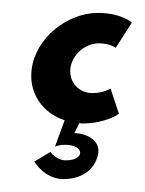

<svg xmlns="http://www.w3.org/2000/svg" viewBox="-20 -187 224 297"><path d="M164 -11 151 -50C151 -50 140 -43 123 -43C102 -43 86 -60 89 -82C92 -103 112 -120 133 -120C150 -120 159 -113 159 -113L184 -152C184 -152 168 -167 131 -167C84 -167 35 -128 29 -80C24 -43 46 -12 80 -1L65 40C65 40 70 37 81 37C111 37 112 61 82 61C67 61 58 48 58 48L33 63C33 63 49 90 78 90C113 90 129 69 132 50C135 29 112 19 95 19L103 3C105 4 105 4 107 4C144 4 164 -11 164 -11Z"/></svg>

Font: Hussar Tani
Style: DwaKurs
Weight: 700
Foundry: Cannot Into Space Fonts
Version: Version 0.92